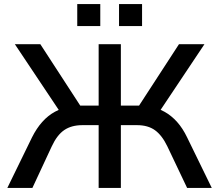

<svg xmlns="http://www.w3.org/2000/svg" viewBox="-20 -922 1076 942"><path d="M16 0 137 -248Q159 -292 187 -323.5Q215 -355 250 -374Q285 -393 326 -399L280 -365L53 -705H178L386 -385L363 -404H464V-705H573V-404H675L650 -385L858 -705H983L756 -365L711 -399Q752 -393 786.5 -374Q821 -355 849 -323.5Q877 -292 898 -248L1019 0H898L801 -204Q775 -258 740.5 -283Q706 -308 652 -308H573V0H464V-308H384Q331 -308 295.5 -284Q260 -260 234 -204L139 0ZM564 -794V-902H677V-794ZM359 -794V-902H472V-794Z"/></svg>

Font: Nunito Sans 8pt SemiBold
Style: Regular
Weight: 600
Version: Version 3.101;gftools[0.9.27]